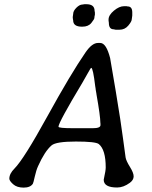

<svg xmlns="http://www.w3.org/2000/svg" viewBox="-20 -899 707 893"><path d="M252 -309.6Q252 -302.7 320.8 -302.7H411.6Q447.3 -302.7 447.3 -316.9V-323.7L446.8 -327.6Q446.8 -357.9 428.7 -460.4L428.2 -464.4L425.3 -481L424.8 -485.4L424.3 -489.3L422.9 -497.6Q412.6 -583.5 404.3 -583.5Q401.9 -583.5 389.6 -560.8Q377.4 -538.1 362.8 -513.7Q252 -329.1 252 -309.6ZM381.8 -879.4Q419.9 -879.4 419.9 -848.6L421.4 -840.8V-830.6Q418.9 -820.8 418.9 -815.4Q418.9 -810.1 405 -792.5Q391.1 -774.9 362.8 -774.9H361.3Q320.3 -774.9 320.3 -804.2Q319.3 -807.1 319.3 -809.1L318.4 -816.9V-820.3L320.3 -834Q320.3 -848.1 335.2 -863Q350.1 -877.9 363.3 -877.9L373 -879.4ZM535.6 -760.7H518.1L508.8 -762.7Q486.3 -762.7 486.3 -793L484.9 -803.2V-808.1Q484.9 -828.6 509.8 -849.4Q534.7 -870.1 556.2 -870.1H568.8Q571.8 -869.1 573.7 -869.1Q595.2 -869.1 595.2 -841.3V-826.7L592.8 -809.1Q592.8 -799.3 576.7 -780Q560.5 -760.7 535.6 -760.7ZM435.5 -699.2H446.3Q474.1 -699.2 492.2 -628.9Q493.7 -623.5 518.3 -475.3Q543 -327.1 552.2 -254.6Q561.5 -182.1 564.2 -166.5Q566.9 -150.9 584.2 -123Q601.6 -95.2 601.6 -78.6Q601.6 -62 584 -48.8Q554.2 -26.9 524.9 -26.9Q462.4 -26.9 462.4 -63L463.9 -70.8Q471.7 -106 471.7 -120.1Q471.7 -202.6 439.5 -229Q424.8 -240.7 332.8 -240.7Q240.7 -240.7 219.7 -222.7Q188 -195.3 157.2 -126.5Q148.4 -107.4 141.8 -77.9Q135.3 -48.3 132.8 -44.4Q121.1 -26.4 89.8 -26.4Q58.6 -26.4 41 -42.2Q23.4 -58.1 23.4 -67.9Q23.4 -91.3 47.4 -115.2Q90.3 -158.2 200 -357.4Q309.6 -556.6 378.4 -656.2Q408.2 -699.2 435.5 -699.2Z"/></svg>

Font: Averia Libre
Style: Italic
Weight: 400
Italic angle: -7.90001°
Version: Version 1.002